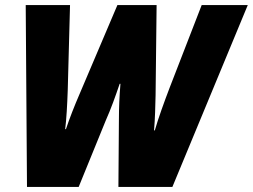

<svg xmlns="http://www.w3.org/2000/svg" viewBox="-20 -734 993 754"><path d="M86 0H289L395 -260C416 -307 433 -355 450 -405H453C449 -358 447 -309 447 -266L445 0H657L953 -714H772L646 -389C625 -334 601 -268 588 -222H585C589 -268 590 -320 591 -360L595 -714H441L293 -366C273 -320 253 -269 239 -227H236C241 -266 244 -323 246 -379L255 -714H81Z"/></svg>

Font: Noto Sans SemiCondensed Black
Style: Italic
Weight: 900
Width: 4
Italic angle: -12°
Designer: Monotype Design Team
Foundry: Monotype Imaging Inc.
Version: Version 2.013